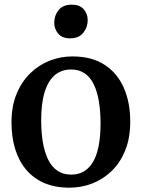

<svg xmlns="http://www.w3.org/2000/svg" viewBox="-20 -814 623 844"><path d="M30.5 -275.5Q30.5 -347 52.8 -401Q75 -455 112.8 -491.8Q150.5 -528.5 198.2 -547.2Q246 -566 297.5 -566Q383.5 -566 440 -529Q496.5 -492 524.5 -427.5Q552.5 -363 552.5 -279.5Q552.5 -207.5 530.5 -153Q508.5 -98.5 470.5 -62Q432.5 -25.5 384.8 -7.2Q337 11 285.5 11Q221 11 173.2 -10Q125.5 -31 93.8 -69.5Q62 -108 46.2 -160.5Q30.5 -213 30.5 -275.5ZM293 -46.5Q334.5 -46.5 363.2 -71Q392 -95.5 407 -145.2Q422 -195 422 -270Q422 -322.5 415 -366.2Q408 -410 392.8 -442Q377.5 -474 352.8 -491.2Q328 -508.5 292.5 -508.5Q250.5 -508.5 221.2 -484Q192 -459.5 176.5 -410Q161 -360.5 161 -285Q161 -232 168.5 -188.2Q176 -144.5 191.5 -112.8Q207 -81 232 -63.8Q257 -46.5 293 -46.5ZM287.5 -645.5Q253.5 -645.5 236 -666Q218.5 -686.5 218.5 -714.5Q218.5 -746 237.8 -769.8Q257 -793.5 295.5 -793.5H296.5Q330 -793.5 347.8 -773.5Q365.5 -753.5 365.5 -725.5Q365.5 -694 346 -669.8Q326.5 -645.5 288.5 -645.5Z"/></svg>

Font: Merriweather 28pt SemiBold
Style: Regular
Weight: 600
Version: Version 2.100